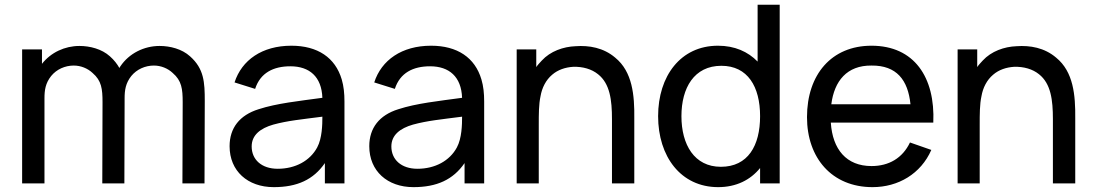

<svg xmlns="http://www.w3.org/2000/svg" viewBox="-20 -770 4596 806"><path d="M778.1 -533.3C743.8 -564.6 693.8 -577.1 650 -577.1C584.4 -577.1 521.9 -545.8 485.4 -491.7C483.3 -489.6 482.3 -486.5 481.3 -484.4C471.9 -501 459.4 -517.7 441.7 -533.3C407.3 -564.6 357.3 -577.1 313.5 -577.1C252.1 -577.1 193.8 -550 156.2 -502.1V-562.5H72.9V0H166.7V-357.3C166.7 -391.7 170.8 -420.8 194.8 -451C217.7 -479.2 253.1 -494.8 289.6 -494.8C318.8 -494.8 347.9 -483.3 368.8 -463.5C406.3 -431.3 410.4 -396.9 410.4 -340.6L409.4 0H502.1L503.1 -345.8V-357.3C503.1 -391.7 507.3 -420.8 531.2 -451C554.2 -479.2 589.6 -494.8 626 -494.8C655.2 -494.8 684.4 -483.3 705.2 -463.5C742.7 -431.3 746.9 -396.9 746.9 -340.6L745.8 0H838.5L839.6 -345.8C839.6 -425 836.5 -481.3 778.1 -533.3Z M1426 0V-343.8C1426 -378.1 1422.9 -408.3 1414.6 -436.5C1387.5 -528.1 1313.5 -578.1 1203.1 -578.1C1080.2 -578.1 994.8 -517.7 964.6 -424L1051 -396.9C1072.9 -464.6 1128.1 -491.7 1199 -491.7C1279.2 -491.7 1330.2 -447.9 1333.3 -359.4C1234.4 -345.8 1142.7 -336.5 1065.6 -311.5C985.4 -286.5 943.8 -232.3 943.8 -156.2C943.8 -52.1 1019.8 15.6 1129.2 15.6C1227.1 15.6 1295.8 -15.6 1343.8 -85.4V0ZM1311.5 -151C1281.2 -94.8 1219.8 -61.5 1145.8 -61.5C1078.1 -61.5 1036.5 -100 1036.5 -155.2C1036.5 -203.1 1072.9 -231.3 1127.1 -246.9C1187.5 -263.5 1245.8 -268.8 1333.3 -280.2C1333.3 -246.9 1332.3 -189.6 1311.5 -151Z M2012.5 0V-343.8C2012.5 -378.1 2009.4 -408.3 2001 -436.5C1974 -528.1 1900 -578.1 1789.6 -578.1C1666.7 -578.1 1581.2 -517.7 1551 -424L1637.5 -396.9C1659.4 -464.6 1714.6 -491.7 1785.4 -491.7C1865.6 -491.7 1916.7 -447.9 1919.8 -359.4C1820.8 -345.8 1729.2 -336.5 1652.1 -311.5C1571.9 -286.5 1530.2 -232.3 1530.2 -156.2C1530.2 -52.1 1606.2 15.6 1715.6 15.6C1813.5 15.6 1882.3 -15.6 1930.2 -85.4V0ZM1897.9 -151C1867.7 -94.8 1806.2 -61.5 1732.3 -61.5C1664.6 -61.5 1622.9 -100 1622.9 -155.2C1622.9 -203.1 1659.4 -231.3 1713.5 -246.9C1774 -263.5 1832.3 -268.8 1919.8 -280.2C1919.8 -246.9 1918.8 -189.6 1897.9 -151Z M2562.5 -528.1C2513.5 -569.8 2453.1 -580.2 2395.8 -576C2344.8 -574 2290.6 -555.2 2254.2 -515.6C2245.8 -506.3 2237.5 -497.9 2231.2 -488.5V-562.5H2149V0H2241.7V-245.8V-246.9C2241.7 -289.6 2241.7 -332.3 2249 -365.6C2255.2 -402.1 2271.9 -434.4 2297.9 -456.3C2321.9 -477.1 2353.1 -487.5 2386.5 -489.6C2427.1 -490.6 2463.5 -480.2 2490.6 -458.3C2540.6 -418.8 2549 -350 2549 -269.8V0H2642.7V-272.9C2643.8 -369.8 2635.4 -468.8 2562.5 -528.1Z M3160.4 -750V-511.5C3119.8 -553.1 3064.6 -578.1 2993.8 -578.1C2837.5 -578.1 2742.7 -451 2742.7 -282.3C2742.7 -113.5 2837.5 15.6 2994.8 15.6C3070.8 15.6 3130.2 -14.6 3170.8 -64.6V0H3253.1V-750ZM3006.2 -69.8C2894.8 -69.8 2840.6 -162.5 2840.6 -282.3C2840.6 -401 2893.8 -493.8 3008.3 -493.8C3118.8 -493.8 3170.8 -406.3 3170.8 -282.3C3170.8 -158.3 3119.8 -69.8 3006.2 -69.8Z M3467.7 -255.2H3897.9C3906.3 -445.8 3817.7 -578.1 3638.5 -578.1C3470.8 -578.1 3367.7 -457.3 3367.7 -278.1C3367.7 -107.3 3471.9 15.6 3642.7 15.6C3751 15.6 3845.8 -40.6 3889.6 -140.6L3800 -171.9C3768.8 -106.3 3711.5 -72.9 3638.5 -72.9C3533.3 -72.9 3475 -142.7 3467.7 -255.2ZM3638.5 -494.8C3743.8 -495.8 3791.7 -434.4 3802.1 -332.3H3469.8C3482.3 -430.2 3535.4 -495.8 3638.5 -494.8Z M4413.5 -528.1C4364.6 -569.8 4304.2 -580.2 4246.9 -576C4195.8 -574 4141.7 -555.2 4105.2 -515.6C4096.9 -506.3 4088.5 -497.9 4082.3 -488.5V-562.5H4000V0H4092.7V-245.8V-246.9C4092.7 -289.6 4092.7 -332.3 4100 -365.6C4106.2 -402.1 4122.9 -434.4 4149 -456.3C4172.9 -477.1 4204.2 -487.5 4237.5 -489.6C4278.1 -490.6 4314.6 -480.2 4341.7 -458.3C4391.7 -418.8 4400 -350 4400 -269.8V0H4493.8V-272.9C4494.8 -369.8 4486.5 -468.8 4413.5 -528.1Z"/></svg>

Font: Manrope3 Medium
Style: Regular
Weight: 500
Width: 4
Designer: Mikhail Sharanda
Foundry: Mikhail Sharanda
Version: Version 3.000;PS 003.000;hotconv 1.0.88;makeotf.lib2.5.64775